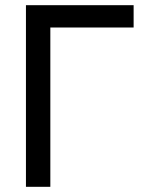

<svg xmlns="http://www.w3.org/2000/svg" viewBox="-20 -720 555 740"><path d="M80 -700H495V-614H174V0H80Z"/></svg>

Font: PT Root UI Web Medium
Style: Regular
Weight: 500
Designer: Vitaly Kuzmin
Foundry: ParaType Ltd.
Version: Version 1.001W